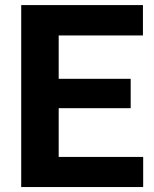

<svg xmlns="http://www.w3.org/2000/svg" viewBox="-20 -754 620 774"><path d="M506.8 -317.9H216.6V-121.4H557.2V0H65.5V-733.5H556.2V-611.1H216.6V-436.3H506.8Z"/></svg>

Font: Vazir FD
Style: Bold
Weight: 700
Foundry: DejaVu fonts team - Redesigned by Saber Rastikerdar
Version: Version 21.10;October 20, 2019;FontCreator 12.0.0.2547 64-bi